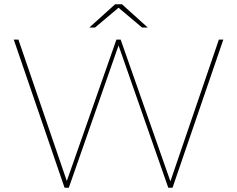

<svg xmlns="http://www.w3.org/2000/svg" viewBox="-20 -887 1120 907"><path d="M45 -700H67L301 -16H290L530 -700H550L790 -16H780L1014 -700H1035L795 0H775L538 -678H542L305 0H285ZM524 -867H556L678 -757H651L537 -853H543L429 -757H402Z"/></svg>

Font: iiserrat Thin
Style: Regular
Weight: 100
Designer: Akira Ohta
Foundry: Akira Ohta
Version: Version 1.200;Glyphs 3.3.1 (3343)